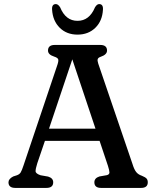

<svg xmlns="http://www.w3.org/2000/svg" viewBox="-20 -920 765 940"><path d="M240.5 -27.5Q240.5 0 207 0H55Q21.5 0 21.5 -27.5Q21.5 -44 44.5 -56L63 -62Q75.5 -66.5 81.2 -75.8Q87 -85 95.5 -111L261.5 -604Q267.5 -622.5 264.8 -630Q262 -637.5 245 -643Q215 -652.5 215 -672.5Q215 -700 248.5 -700H470.5Q504 -700 504 -672.5Q504 -652.5 473 -642Q461 -638 458.5 -630.8Q456 -623.5 461 -608.5L629 -116Q637 -90 646.8 -77.8Q656.5 -65.5 674.5 -59.5Q691.5 -52.5 697.5 -45.8Q703.5 -39 703.5 -27.5Q703.5 0 670.5 0H475Q442 0 442 -27.5Q442 -48 466.5 -56L503.5 -62.5Q516 -66 515.8 -76Q515.5 -86 508.5 -108L467.5 -230.5H200L162.5 -120.5Q154 -93.5 154.2 -81.8Q154.5 -70 178.5 -62L215.5 -55.5Q240.5 -48 240.5 -27.5ZM220 -290H447.5L334 -629.5ZM359.5 -818Q417.5 -818 445 -884Q454.5 -900 465.5 -900Q486 -900 484 -872.5Q481 -817.5 446.8 -784Q412.5 -750.5 359.5 -750.5Q306.5 -750.5 272.5 -784Q238.5 -817.5 235 -872.5Q233 -900 253.5 -900Q264.5 -900 274.5 -884Q301.5 -818 359.5 -818Z"/></svg>

Font: Fraunces 9pt S100
Style: Regular
Weight: 400
Version: Version 1.000; ttfautohint (v1.8.3)